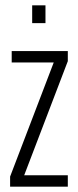

<svg xmlns="http://www.w3.org/2000/svg" viewBox="-20 -702 294 722"><path d="M18 0V-38L182 -467H24V-510H235V-472L71 -43H235V0ZM101 -615V-682H151V-615Z"/></svg>

Font: Saira Ultra Condensed Light
Style: Regular
Weight: 300
Width: 1
Designer: Hector Gatti with collaboration of the Omnibus-Type team
Foundry: Omnibus-Type
Version: Version 1.001; ttfautohint (v1.8)